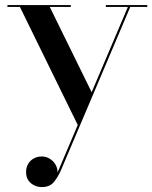

<svg xmlns="http://www.w3.org/2000/svg" viewBox="-20 -480 605 762"><path d="M177.5 -452.5 347.5 -106.5 291.5 22 59 -452.5H9.5V-460H261V-452.5ZM564.5 -460V-452.5H497L221.5 196.5Q208 226.5 192 244.5Q176 262.5 145.5 262.5Q131.5 262.5 117.2 256.2Q103 250 93.2 236.8Q83.5 223.5 83.5 203Q83.5 184.5 91.8 170.5Q100 156.5 114 148.8Q128 141 146 141Q162 141 176.2 149.2Q190.5 157.5 199.5 171.8Q208.5 186 208.5 204.5L487.5 -452.5H400V-460Z"/></svg>

Font: BodoniModa_28ptMedium
Style: Regular
Weight: 500
Designer: Owen Earl
Foundry: indestructible type
Version: Version 2.004